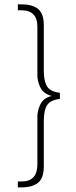

<svg xmlns="http://www.w3.org/2000/svg" viewBox="-20 -736 340 863"><path d="M75.4 106.2Q126.8 106.2 151.9 84.8Q176.9 63.4 176.9 12.4V-192.1Q176.9 -240.3 191.6 -263.3Q206.3 -286.3 249.1 -291.4V-318.9Q206.3 -324 191.6 -347.4Q176.9 -370.9 176.9 -418.2V-622.2Q176.9 -673.7 151.9 -695.1Q126.8 -716.5 75.4 -716.5H60.2V-689.8H75.4Q148.4 -690.3 148 -615.3V-398.4Q148 -370.9 161.3 -343.3Q175.6 -313.9 212.3 -304.7Q174.6 -295.5 161.3 -266.5Q148 -239 148 -211.4V5.1Q146.6 81.3 75.4 79.5H60.2V106.2Z"/></svg>

Font: Arad-FD-VF Thin
Style: Regular
Weight: 100
Designer: Mohammad Darvishi
Version: Version 1.010;September 21, 2024;FontCreator 15.0.0.2992 64-